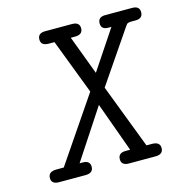

<svg xmlns="http://www.w3.org/2000/svg" viewBox="-94 -698 753 785"><g transform="rotate(-15 282.5 -305.5)"><path d="M29 -26Q29 -53 64 -53H95L280 -325L191 -558H167Q134 -558 134 -584Q134 -611 166 -611H279Q311 -611 311 -585Q311 -558 278 -558H260L322 -393L432 -558H419Q389 -558 389 -584Q389 -611 420 -611H534Q565 -611 565 -585Q565 -558 534 -558H519Q508 -558 503.5 -556.5Q499 -555 497 -553Q495 -551 489 -542L341 -325L445 -53H468Q502 -53 502 -27Q502 0 469 0H357Q325 0 325 -26Q325 -53 357 -53H376L300 -263L162 -53H175Q206 -53 206 -27Q206 0 173 0H61Q29 0 29 -26Z"/></g></svg>

Font: CMU Typewriter Text
Style: LightOblique
Weight: 200
Italic angle: -9.46001°
Version: Version 0.7.0